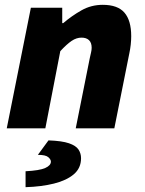

<svg xmlns="http://www.w3.org/2000/svg" viewBox="-20 -532 602 796"><path d="M8 0 108 -500H238V-436H242Q277 -466 317.5 -489Q358 -512 406 -512Q468 -512 496 -479.5Q524 -447 524 -382Q524 -366 522 -347Q520 -328 516 -310L454 0H294L352 -290Q355 -304 357.5 -314.5Q360 -325 360 -334Q360 -355 349 -365.5Q338 -376 318 -376Q297 -376 277 -362.5Q257 -349 230 -320L168 0ZM86 244V178Q144 175 167.5 164.5Q191 154 191 138Q191 129 180 119.5Q169 110 137 110L181 50Q237 52 266 62Q295 72 305.5 88Q316 104 316 124Q316 165 286 190.5Q256 216 204 229Q152 242 86 244Z"/></svg>

Font: Source Sans 3 ExtraLight Black
Style: Italic
Weight: 900
Italic angle: -11°
Version: Version 3.052;hotconv 1.1.0;makeotfexe 2.6.0